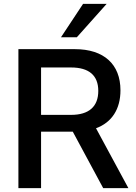

<svg xmlns="http://www.w3.org/2000/svg" viewBox="-20 -973 703 993"><path d="M603 -505.9C603 -640.6 517.6 -718.8 367.2 -718.8H75.2V0H192.4V-292H356.4L513.7 0H644L476.6 -309.6C558.1 -339.8 603 -408.2 603 -505.9ZM377.4 -780.3 531.7 -953.1H409.7L295.4 -780.3ZM192.4 -624H347.7C439.5 -624 488.3 -583.5 488.3 -502.9C488.3 -421.4 439.5 -378.9 347.7 -378.9H192.4Z"/></svg>

Font: Winston Medium
Style: Regular
Weight: 500
Designer: Vernon Adams, Kim Jin-seong, David Berlow, Cristiano Sobral
Foundry: The Winston Project Authors
Version: Version 3.004